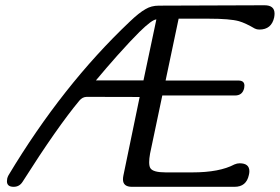

<svg xmlns="http://www.w3.org/2000/svg" viewBox="-20 -721 1080 741"><path d="M583.5 -646Q567.4 -646 518.1 -597.7Q486.3 -566.4 432.1 -505.9Q389.6 -458 350.1 -410.6H533.7ZM904.8 -90.8Q942.4 -90.8 942.4 -60.1Q942.4 -53.2 940.4 -45.4Q930.7 0 885.3 0H489.3Q454.6 0 454.6 -28.8Q454.6 -35.2 456.1 -43L519 -346.7L314.5 -347.2Q297.9 -346.7 286.6 -333Q200.7 -230 66.9 -19Q54.7 0 32.7 0Q6.8 0 6.8 -21.5Q6.8 -25.9 7.8 -31.7Q9.3 -38.1 12.7 -44.4Q220.7 -391.1 480.5 -637.2Q516.6 -671.9 542 -686Q564 -699.2 592.8 -699.2L1001 -700.7Q1039.6 -700.7 1039.6 -668.5Q1039.6 -662.1 1038.1 -653.8Q1027.8 -606.9 981 -606.9Q971.2 -606.9 963.4 -610.8Q927.7 -631.8 902.3 -639.2Q867.7 -648.9 784.7 -648.9H669.4L619.1 -410.2H899.9Q923.3 -410.2 923.3 -390.6Q923.3 -386.7 922.4 -381.3Q916 -352.5 887.2 -352.5H606.4L559.1 -127.9Q555.7 -108.4 555.7 -95.2Q555.7 -79.1 560.5 -71.8Q570.8 -55.7 619.1 -55.7H722.7Q827.1 -55.7 884.8 -86.4Q895 -90.8 904.8 -90.8Z"/></svg>

Font: inglobal
Style: Italic
Weight: 400
Italic angle: -12°
Designer: Andrey Kochetov, Denis Davydov, Evgeny Yurtaev
Foundry: inglobal
Version: Version 1.00 September 25, 2014, initial release